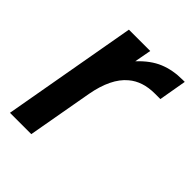

<svg xmlns="http://www.w3.org/2000/svg" viewBox="-169 -660 751 751"><g transform="rotate(45 206.5 -284.5)"><path d="M15 0 114 -559H232L219 -489Q260 -533 303.5 -551Q347 -569 401 -569H413L393 -454H363Q295 -454 253 -418Q200 -374 181 -270L133 0Z"/></g></svg>

Font: Open Sauce One SemiBold Italic
Style: Regular
Weight: 600
Italic angle: -10°
Designer: Alfredo Marco Pradil
Foundry: Creative Sauce Fz LLC
Version: Version 1.477